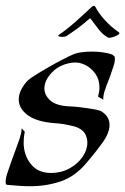

<svg xmlns="http://www.w3.org/2000/svg" viewBox="-34 -650 435 666"><path d="M70 -4Q51 -4 30.5 -5.5Q10 -7 -11 -9L-14 -13Q-16 -26 -9.5 -46.5Q-3 -67 5 -89Q8 -97 14 -113.5Q20 -130 26 -146.5Q32 -163 34 -169Q37 -179 39 -187Q41 -195 41 -205L52 -193Q50 -184 49 -174.5Q48 -165 48 -156Q48 -113 72.5 -81.5Q97 -50 143 -50Q178 -50 206.5 -65.5Q235 -81 252 -105.5Q269 -130 269 -155Q269 -167 264 -180Q255 -203 221.5 -212Q188 -221 153 -223Q92 -228 61.5 -251Q31 -274 31 -305Q31 -333 56 -364Q63 -373 84 -386.5Q105 -400 131 -415Q157 -430 181 -442.5Q205 -455 217 -460Q230 -466 247.5 -468.5Q265 -471 284 -471Q311 -471 334 -466.5Q357 -462 360 -457L364 -453Q366 -440 360.5 -422.5Q355 -405 347 -383Q343 -372 338.5 -361Q334 -350 331 -340Q324 -323 324 -304L306 -315Q311 -333 311 -346Q311 -374 297 -394Q283 -414 262 -424.5Q241 -435 220 -433Q175 -428 147.5 -400Q120 -372 120 -343Q120 -320 140.5 -301.5Q161 -283 207 -281Q219 -281 244 -278Q269 -275 292 -271Q315 -267 322 -261Q346 -243 346 -217Q346 -189 321.5 -155Q297 -121 267 -86Q227 -38 177 -21Q127 -4 70 -4ZM342 -519Q323 -529 308 -548.5Q293 -568 281 -584Q280 -586 278 -586Q276 -586 275 -584Q254 -565 229.5 -547.5Q205 -530 197 -525Q191 -522 182 -522Q175 -522 170.5 -524Q166 -526 170 -529Q197 -547 229 -575.5Q261 -604 283 -625Q292 -634 297 -626Q308 -604 330 -580Q352 -556 377 -539Q384 -535 376 -529.5Q368 -524 357 -521Q346 -518 342 -519Z"/></svg>

Font: Kings
Style: Regular
Weight: 400
Designer: Robert E. Leuschke
Foundry: Robert E. Leuschke
Version: Version 1.010; ttfautohint (v1.8.3)